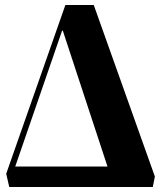

<svg xmlns="http://www.w3.org/2000/svg" viewBox="-20 -750 646 770"><path d="M17.1 0 4.9 -53.2 242.2 -730H356L601.1 -42L592.8 0ZM41 -82H411.1L231.9 -627H229Z"/></svg>

Font: Display Regular
Style: Bold
Weight: 700
Designer: Latin by Veronika Burian and Jose Scaglione. Greek by Irene Vlachou. Cyrillic by Vera Evstafieva.
Foundry: TypeTogether
Version: Version 3.002